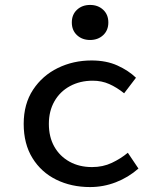

<svg xmlns="http://www.w3.org/2000/svg" viewBox="-20 -746 640 778"><path d="M345 12Q269 12 208 -18Q147 -48 111.5 -105.5Q76 -163 76 -244Q76 -325 114 -382.5Q152 -440 214.5 -470.5Q277 -501 351 -501Q411 -501 456 -480.5Q501 -460 531 -431L483 -368Q453 -392 422.5 -405.5Q392 -419 356 -419Q304 -419 263.5 -397Q223 -375 200.5 -335.5Q178 -296 178 -244Q178 -191 200 -152Q222 -113 261.5 -91Q301 -69 353 -69Q397 -69 433 -86Q469 -103 498 -127L541 -63Q500 -27 449.5 -7.5Q399 12 345 12ZM345 -584Q313 -584 292 -603.5Q271 -623 271 -655Q271 -687 292 -706.5Q313 -726 345 -726Q377 -726 398 -706.5Q419 -687 419 -655Q419 -623 398 -603.5Q377 -584 345 -584Z"/></svg>

Font: Source Code Pro ExtraLight Medium
Style: Regular
Weight: 500
Monospace: yes
Version: Version 1.018;hotconv 1.0.116;makeotfexe 2.5.65601